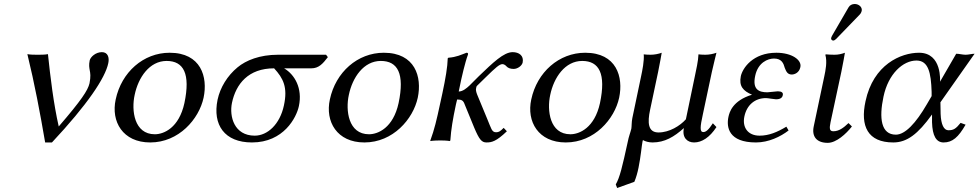

<svg xmlns="http://www.w3.org/2000/svg" viewBox="-20 -703 4898 961"><path d="M274 -70C248 -184 232 -318 220 -432C206 -429 183 -429 169 -429C153 -429 132 -429 117 -432C153 -285 181 -136 206 10H240C417 -179 507 -313 522 -387C528 -415 520 -442 490 -442C459 -442 433 -418 429 -401C424 -377 427 -365 429 -352C432 -337 435 -321 428 -286C420 -251 387 -201 274 -70Z M559 -205C535 -95 594 10 732 10C875 10 976 -107 999 -214C1021 -318 986 -439 829 -439C698 -439 588 -342 559 -205ZM814 -398C899 -398 934 -334 903 -187C876 -63 800 -31 755 -31C651 -31 637 -151 654 -228C672 -315 728 -398 814 -398Z M1538 -361C1575 -361 1595 -383 1621 -417L1612 -429H1371C1280 -429 1211 -401 1169 -366C1118 -324 1082 -265 1069 -204C1043 -78 1104 10 1241 10C1400 10 1464 -115 1476 -172C1495 -261 1455 -330 1402 -361ZM1255 -24C1152 -24 1127 -120 1141 -188C1161 -283 1223 -361 1352 -361C1398 -311 1421 -266 1401 -175C1381 -81 1319 -24 1255 -24Z M1631 -205C1607 -95 1666 10 1804 10C1947 10 2048 -107 2071 -214C2093 -318 2058 -439 1901 -439C1770 -439 1660 -342 1631 -205ZM1886 -398C1971 -398 2006 -334 1975 -187C1948 -63 1872 -31 1827 -31C1723 -31 1709 -151 1726 -228C1744 -315 1800 -398 1886 -398Z M2322 -429C2324 -436 2322 -439 2315 -439C2288 -429 2265 -417 2224 -414L2221 -411C2220 -368 2210 -310 2194 -235L2182 -180C2166 -105 2154 -54 2134 0V3C2134 3 2149 0 2184 0C2218 0 2231 3 2231 3L2234 0C2238 -57 2246 -104 2262 -180L2268 -205C2291 -205 2299 -200 2306 -180L2354 -63C2379 -4 2391 10 2415 10C2441 10 2464 5 2517 -46L2501 -63C2484 -46 2477 -41 2463 -41C2441 -41 2439 -60 2419 -107L2371 -223C2366 -235 2360 -250 2363 -261C2364 -266 2364 -270 2368 -274L2412 -317C2461 -365 2480 -382 2495 -382C2501 -382 2509 -378 2515 -371C2522 -363 2534 -358 2551 -358C2570 -358 2592 -373 2596 -390C2603 -425 2577 -442 2546 -442C2501 -442 2447 -389 2377 -322L2330 -275C2315 -261 2296 -245 2276 -245L2289 -307C2289 -307 2307 -389 2322 -429Z M2639 -205C2615 -95 2674 10 2812 10C2955 10 3056 -107 3079 -214C3101 -318 3066 -439 2909 -439C2778 -439 2668 -342 2639 -205ZM2894 -398C2979 -398 3014 -334 2983 -187C2956 -63 2880 -31 2835 -31C2731 -31 2717 -151 2734 -228C2752 -315 2808 -398 2894 -398Z M3543 -343C3550 -375 3566 -439 3566 -439C3550 -433 3529 -429 3510 -429C3497 -429 3481 -430 3476 -431C3475 -399 3464 -350 3458 -322L3413 -106C3384 -73 3330 -40 3276 -40C3223 -40 3220 -89 3234 -154L3274 -343C3281 -375 3292 -439 3292 -439C3276 -433 3255 -429 3236 -429C3223 -429 3207 -430 3202 -431C3205 -399 3195 -350 3189 -322L3145 -112C3141 -93 3142 -70 3140 -59C3135 -38 3127 -20 3122 7C3095 131 3082 186 3062 220L3069 238L3155 207C3164 186 3171 161 3176 136C3187 83 3192 24 3196 5C3197 1 3198 -1 3198 -2C3209 5 3228 10 3246 10C3307 10 3354 -18 3403 -62C3393 -14 3420 10 3454 10C3493 10 3532 -15 3566 -67L3548 -86C3526 -52 3513 -42 3500 -42C3482 -42 3484 -68 3498 -131Z M3706 -121C3718 -177 3758 -212 3814 -212C3823 -212 3856 -206 3864 -206C3887 -206 3896 -215 3898 -227C3901 -239 3892 -246 3873 -246C3868 -246 3822 -241 3821 -241C3778 -241 3745 -255 3760 -324C3774 -390 3823 -410 3854 -410C3893 -410 3902 -385 3908 -363C3915 -346 3921 -330 3943 -330C3956 -330 3980 -338 3986 -367C3994 -403 3943 -439 3866 -439C3748 -439 3697 -362 3688 -322C3678 -272 3699 -248 3744 -229C3646 -199 3631 -141 3626 -118C3615 -66 3627 10 3764 10C3827 10 3887 -19 3927 -50L3916 -69C3871 -42 3829 -24 3782 -24C3722 -24 3694 -67 3706 -121Z M4106 -322 4053 -71C4042 -20 4067 12 4123 12C4166 12 4215 -33 4244 -70L4227 -87C4202 -63 4179 -46 4151 -46C4131 -46 4131 -61 4137 -91L4191 -343C4198 -375 4209 -439 4209 -439C4193 -433 4176 -429 4157 -429C4145 -429 4119 -430 4114 -431L4111 -429C4121 -394 4112 -350 4106 -322ZM4258 -683C4245 -683 4233 -677 4227 -666L4144 -523C4143 -520 4141 -516 4140 -513C4139 -506 4143 -500 4151 -500C4155 -500 4161 -504 4165 -508L4283 -630C4288 -635 4292 -643 4293 -648C4297 -668 4278 -683 4258 -683Z M4687 -191 4858 -434C4845 -434 4828 -429 4813 -429C4798 -429 4781 -434 4766 -434L4685 -294C4685 -294 4697 -439 4580 -439C4489 -439 4351 -380 4312 -196C4285 -72 4323 10 4451 10C4519 10 4574 -31 4645 -130V-91C4647 -23 4666 10 4703 10C4747 10 4777 -16 4813 -79L4788 -88C4764 -58 4752 -51 4727 -51C4704 -51 4690 -80 4688 -133ZM4643 -222 4619 -181C4564 -86 4510 -29 4464 -29C4390 -29 4379 -111 4402 -219C4426 -334 4500 -400 4567 -400C4627 -400 4640 -339 4643 -243Z"/></svg>

Font: Libertinus Sans
Style: Italic
Weight: 400
Italic angle: -12°
Designer: Philipp H. Poll, Khaled Hosny
Foundry: Caleb Maclennan
Version: Version 7.050;RELEASE